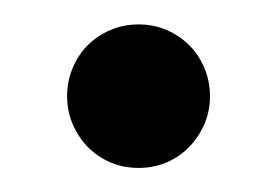

<svg xmlns="http://www.w3.org/2000/svg" viewBox="-20 -419 228 158"><path d="M152.8 -339.8Q152.8 -327.6 148.2 -316.9Q143.6 -306.2 135.7 -298.1Q127.9 -290 117.2 -285.4Q106.4 -280.8 94.2 -280.8Q81.5 -280.8 70.8 -285.4Q60.1 -290 52.2 -298.1Q44.4 -306.2 39.8 -316.9Q35.2 -327.6 35.2 -339.8Q35.2 -352.1 39.8 -363Q44.4 -374 52.2 -381.8Q60.1 -389.6 70.8 -394.3Q81.5 -398.9 94.2 -398.9Q106.4 -398.9 117.2 -394.3Q127.9 -389.6 135.7 -381.8Q143.6 -374 148.2 -363Q152.8 -352.1 152.8 -339.8Z"/></svg>

Font: Charis SIL APac
Style: Bold
Weight: 700
Foundry: SIL International
Version: Version 5.000